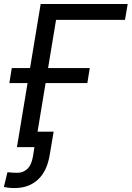

<svg xmlns="http://www.w3.org/2000/svg" viewBox="-29 -748 669 976"><path d="M620.1 -727.5 606.4 -647H255.9L148.9 0H57.1L177.7 -727.5ZM18.6 -325.7 30.8 -401.9H427.2L415 -325.7ZM44.4 208Q29.8 208 16.1 206.5Q2.4 205.1 -9.3 202.6L8.8 127.4Q21.5 128.9 34.2 129.6Q46.9 130.4 59.1 130.4Q88.9 130.4 109.9 110.8Q130.9 91.3 138.2 48.8L146 0H108.9L121.6 -78.6H243.7L223.6 40Q210 122.6 163.6 165.3Q117.2 208 44.4 208Z"/></svg>

Font: Inter 18pt
Style: Italic
Weight: 400
Italic angle: -9.3988°
Designer: Rasmus Andersson
Foundry: rsms
Version: Version 4.001;git-66647c0bb